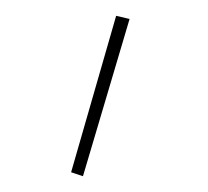

<svg xmlns="http://www.w3.org/2000/svg" viewBox="-20 -731 263 243"><path d="M70 -513 127 -711 144 -707 85 -508Z"/></svg>

Font: Ysabeau Infant Thin
Style: Regular
Weight: 200
Designer: Christian Thalmann (Catharsis Fonts)
Version: Version 0.003